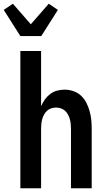

<svg xmlns="http://www.w3.org/2000/svg" viewBox="-50 -1008 570 1028"><path d="M59 0V-735H170V-439Q178 -458 190 -475Q202 -492 218.5 -504.5Q235 -517 255 -522.5Q275 -528 296 -528Q320 -528 343 -520Q366 -512 383.5 -496Q401 -480 412 -458.5Q423 -437 429.5 -414Q436 -391 438.5 -367.5Q441 -344 441 -320V0H330V-320Q330 -333 328.5 -346Q327 -359 323.5 -371.5Q320 -384 313.5 -395.5Q307 -407 297.5 -415.5Q288 -424 275.5 -428Q263 -432 250 -432Q237 -432 224.5 -428Q212 -424 202.5 -415.5Q193 -407 186.5 -395.5Q180 -384 176.5 -371.5Q173 -359 171.5 -346Q170 -333 170 -320V0ZM59 -815 -30 -955 19 -988 115 -878 211 -988 260 -955 171 -815Z"/></svg>

Font: Iosevka Term
Style: Bold
Weight: 700
Monospace: yes
Designer: Belleve Invis
Foundry: Belleve Invis
Version: Version 30.0.1